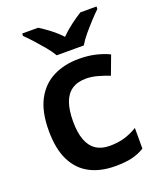

<svg xmlns="http://www.w3.org/2000/svg" viewBox="-143 -854 787 952"><g transform="rotate(-20 250.5 -378.0)"><path d="M300 10Q223 10 166.5 -19.5Q110 -49 79.5 -110.5Q49 -172 49 -268Q49 -368 82.5 -430.5Q116 -493 175 -522.5Q234 -552 310 -552Q361 -552 401 -542Q441 -532 469 -518L432 -419Q401 -431 370 -439.5Q339 -448 310 -448Q265 -448 235.5 -428Q206 -408 192 -368.5Q178 -329 178 -269Q178 -211 192.5 -172Q207 -133 236 -113.5Q265 -94 308 -94Q354 -94 389 -105Q424 -116 455 -135V-26Q424 -7 388.5 1.5Q353 10 300 10ZM214 -606Q201 -629 178.5 -656Q156 -683 132.5 -709Q109 -735 90 -753V-766H174Q200 -750 229.5 -727.5Q259 -705 284 -678Q311 -705 341 -727.5Q371 -750 397 -766H482V-753Q463 -735 439 -709Q415 -683 392.5 -656Q370 -629 357 -606Z"/></g></svg>

Font: Noto Sans Devanagari SemiBold
Style: Regular
Weight: 600
Version: Version 2.003